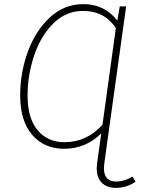

<svg xmlns="http://www.w3.org/2000/svg" viewBox="-20 -713 697 933"><path d="M639 170Q595 200 543 200Q500 200 475 175.5Q450 151 450 104Q450 96 452 78L463 0L472 -65Q438 -30 392 -10Q346 10 292 10Q195 10 136.5 -57.5Q78 -125 78 -250Q78 -359 115 -461Q152 -563 222 -628Q292 -693 385 -693Q488 -693 550 -613L562 -682H593L498 0L487 80Q485 98 485 104Q485 169 543 169Q585 169 624 145ZM478 -107 543 -577Q487 -660 384 -660Q300 -660 238.5 -598.5Q177 -537 145.5 -442Q114 -347 114 -249Q114 -138 163 -80Q212 -22 293 -22Q402 -22 478 -107Z"/></svg>

Font: FiraGO UltraLight
Style: Italic
Weight: 200
Italic angle: -8°
Designer: bBox Type GmbH
Foundry: bBox Type GmbH
Version: Version 1.001